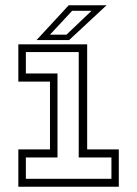

<svg xmlns="http://www.w3.org/2000/svg" viewBox="-20 -708 520 728"><path d="M49.5 0V-141.5H169.5V-398.5H49.5V-540H310.5V-141.5H430.5V0ZM78 -30H402.5V-111H278.5V-510.5H78V-429.5H198V-111H78ZM118.5 -556 240.5 -688H384L242 -556ZM169.5 -576.5H232L327 -667H253.5Z"/></svg>

Font: Tourney Condensed Light
Style: Regular
Weight: 300
Width: 3
Designer: Tyler Finck
Foundry: Etcetera Type Co
Version: Version 1.010; ttfautohint (v1.8.3)